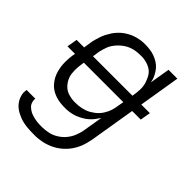

<svg xmlns="http://www.w3.org/2000/svg" viewBox="-206 -658 1012 1012"><g transform="rotate(45 300.0 -152.5)"><path d="M212 223Q198 223 184.5 222.5Q171 222 157.5 220.5Q144 219 131 216Q118 213 106 208.5Q94 204 82.5 198Q71 192 61 184.5Q51 177 43 167.5Q35 158 29 146.5Q23 135 19.5 120Q16 105 18 96L19 84H84Q83 93 84.5 101.5Q86 110 89.5 117.5Q93 125 98.5 130.5Q104 136 111 141Q118 146 125 149.5Q132 153 140.5 155.5Q149 158 157.5 160Q166 162 174.5 163Q183 164 193 164.5Q203 165 209 165H216Q227 165 239 163.5Q251 162 262.5 159.5Q274 157 285 152.5Q296 148 306.5 141.5Q317 135 326.5 127Q336 119 344 109.5Q352 100 358.5 89.5Q365 79 369.5 68Q374 57 378 44Q382 31 383 23L402 -90Q393 -76 382.5 -62.5Q372 -49 359 -38Q346 -27 331 -18.5Q316 -10 300.5 -4Q285 2 266.5 5Q248 8 238 8H225Q208 8 192 6Q176 4 160.5 -1Q145 -6 131 -14Q117 -22 106.5 -32.5Q96 -43 87 -56.5Q78 -70 72.5 -84.5Q67 -99 63.5 -115Q60 -131 59 -147Q58 -163 59 -182.5Q60 -202 62 -214L65 -231H9L19 -289H75L81 -328Q83 -342 87 -357Q91 -372 96 -386.5Q101 -401 108 -414.5Q115 -428 123.5 -441Q132 -454 143 -466Q154 -478 166.5 -487.5Q179 -497 193 -504.5Q207 -512 221.5 -517Q236 -522 253.5 -525Q271 -528 281 -528H293Q312 -528 329.5 -525.5Q347 -523 363 -517Q379 -511 393.5 -502Q408 -493 419 -480.5Q430 -468 439.5 -450Q449 -432 451 -421L454 -407L473 -520H539L501 -289H565L555 -231H491L449 23Q446 38 442 54Q438 70 432 85Q426 100 417.5 114.5Q409 129 398.5 142Q388 155 375 166.5Q362 178 348 187Q334 196 319 202.5Q304 209 288.5 213.5Q273 218 254.5 220.5Q236 223 226 223ZM141 -289H435L436 -295Q438 -307 439.5 -319.5Q441 -332 441 -344.5Q441 -357 439 -369Q437 -381 433 -392Q429 -403 424 -413.5Q419 -424 412 -433Q405 -442 395.5 -448.5Q386 -455 375.5 -459.5Q365 -464 351 -467Q337 -470 329 -470H318Q307 -470 294.5 -469Q282 -468 270.5 -465.5Q259 -463 247.5 -458.5Q236 -454 225.5 -447.5Q215 -441 205.5 -433Q196 -425 187.5 -415.5Q179 -406 172 -395.5Q165 -385 160.5 -374Q156 -363 152.5 -350Q149 -337 147 -329ZM238 -50H248Q259 -50 270.5 -51Q282 -52 293.5 -54.5Q305 -57 316 -61Q327 -65 337.5 -71Q348 -77 358 -84.5Q368 -92 376.5 -101Q385 -110 391.5 -120Q398 -130 403 -140.5Q408 -151 412 -164Q416 -177 417 -185L425 -231H131L129 -218Q127 -206 126 -194Q125 -182 125 -169.5Q125 -157 126.5 -145.5Q128 -134 131.5 -123.5Q135 -113 141 -103Q147 -93 154.5 -84.5Q162 -76 171 -69.5Q180 -63 191 -59Q202 -55 215.5 -52.5Q229 -50 238 -50Z"/></g></svg>

Font: Iosevka Aile Light
Style: Italic
Weight: 300
Italic angle: -9°
Designer: Belleve Invis
Foundry: Belleve Invis
Version: Version 31.1.0; ttfautohint (v1.8.4)